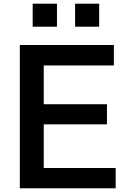

<svg xmlns="http://www.w3.org/2000/svg" viewBox="-20 -1015 674 1035"><path d="M86.9 0V-772.5H593.8V-662.1H215.8V-453.1H556.6V-344.7H215.8V-109.4H603.5V0ZM156.2 -871.1V-995.1H287.1V-871.1ZM384.8 -871.1V-995.1H514.6V-871.1Z"/></svg>

Font: Gothic A1
Style: Bold
Weight: 700
Version: Version 2.50